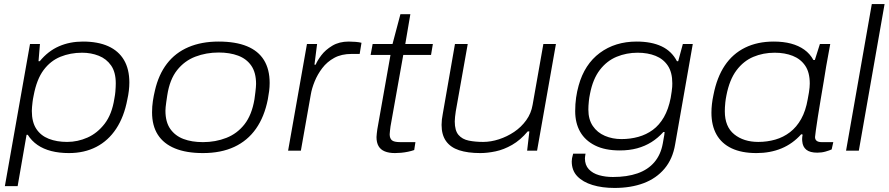

<svg xmlns="http://www.w3.org/2000/svg" viewBox="-20 -743 4384 947"><path d="M4 175 128 -526H177L170 -441H176Q217 -491 270.5 -514.5Q324 -538 389 -538Q463 -538 514 -515Q565 -492 591.5 -447Q618 -402 618 -336Q618 -317 615.5 -295.5Q613 -274 608 -252Q592 -167 553 -108Q514 -49 455 -18.5Q396 12 320 12Q272 12 233 2Q194 -8 165 -28Q136 -48 117 -78H111L67 175ZM311 -43Q363 -43 411.5 -64.5Q460 -86 496 -132.5Q532 -179 544 -256Q548 -277 549 -290.5Q550 -304 550.5 -313.5Q551 -323 551 -332Q551 -387 528 -420Q505 -453 467 -468Q429 -483 385 -483Q327 -483 278 -463Q229 -443 195 -397.5Q161 -352 146 -272Q142 -253 140.5 -239.5Q139 -226 138 -215.5Q137 -205 137 -196Q137 -141 159 -107.5Q181 -74 220.5 -58.5Q260 -43 311 -43Z M981 12Q899 12 843 -11Q787 -34 758.5 -78.5Q730 -123 730 -189Q730 -218 734 -244.5Q738 -271 744 -296Q762 -375 803.5 -429Q845 -483 909.5 -510.5Q974 -538 1058 -538Q1142 -538 1198 -515Q1254 -492 1282 -446.5Q1310 -401 1310 -334Q1310 -314 1307.5 -294Q1305 -274 1301 -253Q1284 -167 1242.5 -108Q1201 -49 1135.5 -18.5Q1070 12 981 12ZM981 -42Q1043 -42 1096.5 -63Q1150 -84 1186 -130Q1222 -176 1235 -253Q1238 -274 1239.5 -287.5Q1241 -301 1242 -311Q1243 -321 1243 -329Q1243 -385 1219.5 -419Q1196 -453 1154.5 -468.5Q1113 -484 1059 -484Q997 -484 943.5 -463.5Q890 -443 853.5 -397Q817 -351 805 -273Q802 -253 800 -239Q798 -225 797 -215Q796 -205 796 -197Q796 -141 820 -107Q844 -73 885 -57.5Q926 -42 981 -42Z M1401 0 1494 -526H1544L1531 -424H1537Q1545 -444 1565 -470.5Q1585 -497 1619 -517.5Q1653 -538 1700 -538Q1717 -538 1734.5 -536.5Q1752 -535 1763 -532L1754 -477H1714Q1664 -477 1628.5 -457.5Q1593 -438 1569.5 -407Q1546 -376 1532 -341.5Q1518 -307 1513 -277L1464 0Z M1928 12Q1898 12 1877.5 3.5Q1857 -5 1847 -22.5Q1837 -40 1837 -67Q1837 -75 1838.5 -85Q1840 -95 1841 -105L1906 -472H1808L1818 -526H1916L1955 -673H2004L1979 -526H2115L2106 -472H1969L1906 -119Q1905 -108 1903.5 -98Q1902 -88 1902 -81Q1902 -61 1912.5 -51.5Q1923 -42 1954 -42H2029L2023 -3Q2009 2 1992 5.5Q1975 9 1958.5 10.5Q1942 12 1928 12Z M2349 12Q2287 12 2244.5 -2Q2202 -16 2180 -47Q2158 -78 2158 -127Q2158 -140 2159.5 -153.5Q2161 -167 2164 -182L2224 -526H2287L2228 -194Q2226 -180 2224.5 -167Q2223 -154 2223 -144Q2223 -99 2241.5 -77.5Q2260 -56 2292 -49.5Q2324 -43 2363 -43Q2401 -43 2441 -56Q2481 -69 2516 -92.5Q2551 -116 2575.5 -150Q2600 -184 2607 -226L2660 -526H2722L2629 0H2580L2591 -95H2583Q2547 -52 2506 -28.5Q2465 -5 2424.5 3.5Q2384 12 2349 12Z M3011 184Q2950 184 2902.5 169.5Q2855 155 2827.5 126.5Q2800 98 2800 53Q2800 46 2801.5 37Q2803 28 2807 15H2868Q2867 22 2866 27.5Q2865 33 2865 38Q2865 71 2884 91.5Q2903 112 2934.5 121Q2966 130 3003 130Q3073 130 3124.5 112Q3176 94 3207.5 57Q3239 20 3249 -35Q3251 -50 3254 -63.5Q3257 -77 3258 -92H3252Q3225 -62 3193 -42Q3161 -22 3122.5 -11.5Q3084 -1 3037 -1Q2964 -1 2915 -25.5Q2866 -50 2841.5 -93Q2817 -136 2817 -195Q2817 -230 2821.5 -261.5Q2826 -293 2834 -321Q2863 -426 2938.5 -482Q3014 -538 3120 -538Q3193 -538 3243 -514.5Q3293 -491 3319 -441H3325L3348 -526H3397L3310 -31Q3298 41 3257.5 89Q3217 137 3154.5 160.5Q3092 184 3011 184ZM3045 -57Q3089 -57 3128.5 -68Q3168 -79 3200 -102.5Q3232 -126 3254.5 -165Q3277 -204 3288 -260Q3291 -279 3293 -292Q3295 -305 3295.5 -314.5Q3296 -324 3296 -332Q3296 -386 3274 -419Q3252 -452 3213.5 -467.5Q3175 -483 3125 -483Q3070 -483 3021.5 -463Q2973 -443 2938.5 -398Q2904 -353 2890 -280Q2886 -260 2884.5 -245.5Q2883 -231 2882.5 -221.5Q2882 -212 2882 -202Q2882 -154 2904 -121.5Q2926 -89 2963.5 -73Q3001 -57 3045 -57Z M3711 12Q3638 12 3588.5 -11.5Q3539 -35 3514 -79.5Q3489 -124 3489 -187Q3489 -208 3491.5 -230Q3494 -252 3499 -275Q3516 -362 3555 -420Q3594 -478 3655 -508Q3716 -538 3796 -538Q3844 -538 3881.5 -528Q3919 -518 3947 -498Q3975 -478 3992 -447H3999L4024 -526H4075L4055 -416Q4050 -385 4043 -342Q4036 -299 4028 -253.5Q4020 -208 4014 -167.5Q4008 -127 4004 -100Q4000 -73 4000 -67Q4000 -55 4008 -48.5Q4016 -42 4033 -42H4090L4082 -6Q4071 -1 4052 4.5Q4033 10 4011 10Q3975 10 3957 -4.5Q3939 -19 3937 -46Q3936 -53 3936.5 -62Q3937 -71 3939 -79L3932 -81Q3890 -34 3834.5 -11Q3779 12 3711 12ZM3720 -43Q3764 -43 3804 -54.5Q3844 -66 3876.5 -91Q3909 -116 3931.5 -156Q3954 -196 3964 -254Q3968 -274 3970 -287.5Q3972 -301 3973 -311.5Q3974 -322 3974 -331Q3974 -386 3951.5 -419Q3929 -452 3890 -467.5Q3851 -483 3801 -483Q3744 -483 3695.5 -462.5Q3647 -442 3612.5 -396Q3578 -350 3563 -273Q3559 -253 3557.5 -238Q3556 -223 3555.5 -213.5Q3555 -204 3555 -194Q3555 -118 3601.5 -80.5Q3648 -43 3720 -43Z M4153 0 4280 -723H4343L4216 0Z"/></svg>

Font: Archivo Expanded ExtraLight
Style: Italic
Weight: 250
Width: 7
Italic angle: -10°
Designer: Hector Gatti
Foundry: Omnibus-Type
Version: Version 2.001